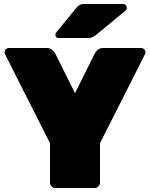

<svg xmlns="http://www.w3.org/2000/svg" viewBox="-20 -940 750 960"><path d="M230 -27V-224L5 -669Q3 -673 3 -678Q3 -687 9.5 -693.5Q16 -700 25 -700H213Q230 -700 240.5 -691.5Q251 -683 255 -675L355 -474L455 -675Q459 -683 469.5 -691.5Q480 -700 497 -700H685Q694 -700 700.5 -693.5Q707 -687 707 -678Q707 -673 705 -669L480 -224V-27Q480 -16 472 -8Q464 0 453 0H257Q246 0 238 -8Q230 -16 230 -27ZM399 -920H595Q604 -920 609 -914.5Q614 -909 614 -900Q614 -893 609 -888L462 -767Q451 -758 442.5 -754Q434 -750 420 -750H273Q257 -750 257 -766Q257 -774 262 -779L362 -901Q373 -913 380 -916.5Q387 -920 399 -920Z"/></svg>

Font: Rubik
Style: Regular
Weight: 900
Designer: Hubert & Fischer
Foundry: Hubert & Fischer
Version: Version 1.100